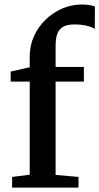

<svg xmlns="http://www.w3.org/2000/svg" viewBox="-20 -852 451 872"><path d="M35 0V-48.5L115 -58.5V-481.5H28.5V-527L115 -546.5V-594.5Q115 -645 134.5 -688Q154 -731 187.5 -763.2Q221 -795.5 263.2 -813.5Q305.5 -831.5 351 -831.5Q375.5 -831.5 389.5 -828.5Q403.5 -825.5 411 -822.5L410.5 -720.5Q400 -728.5 375 -734.8Q350 -741 318 -741Q288 -741 269.2 -731.8Q250.5 -722.5 241.5 -701.2Q232.5 -680 232.5 -643V-548H361V-481.5H232.5V-57.5L336.5 -48.5V0Z"/></svg>

Font: Merriweather 36pt SemiBold
Style: Regular
Weight: 600
Version: Version 2.100